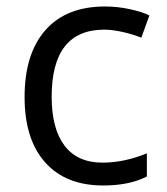

<svg xmlns="http://www.w3.org/2000/svg" viewBox="-20 -565 516 595"><path d="M299.8 9.8Q183.6 9.8 119.9 -61.8Q56.2 -133.3 56.2 -264.2Q56.2 -398.4 120.8 -471.7Q185.5 -544.9 305.2 -544.9Q343.8 -544.9 382.3 -536.6Q420.9 -528.3 442.9 -517.1L418 -448.2Q391.1 -459 359.4 -466.1Q327.6 -473.1 303.2 -473.1Q140.1 -473.1 140.1 -265.1Q140.1 -166.5 179.9 -113.8Q219.7 -61 297.9 -61Q364.7 -61 435.1 -89.8V-18.1Q381.3 9.8 299.8 9.8Z"/></svg>

Font: f07686384
Style: Regular
Weight: 400
Foundry: Ascender Corporation
Version: Version 1.10